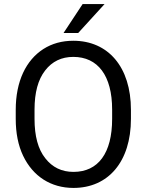

<svg xmlns="http://www.w3.org/2000/svg" viewBox="-20 -923 728 953"><path d="M629.9 -377.9C629.9 -590.8 516.6 -720.7 343.8 -720.7C287.6 -720.7 238.3 -707 195.3 -679.7C109.4 -624.5 58.1 -520 58.1 -377.9V-333C58.1 -262.2 70.3 -201.2 94.7 -149.9C143.6 -47.4 232.9 9.8 344.7 9.8C517.1 9.8 629.9 -120.1 629.9 -333ZM536.6 -333C536.6 -162.6 467.3 -69.8 344.7 -69.8C286.6 -69.8 239.7 -92.3 204.6 -137.7C168.9 -182.6 151.4 -247.6 151.4 -333V-378.9C151.4 -463.4 168.9 -528.3 204.1 -573.2C238.8 -618.2 285.6 -640.6 343.8 -640.6C465.3 -640.6 536.6 -548.3 536.6 -378.9ZM368.2 -759.3 499 -902.8H390.1L295.4 -759.3Z"/></svg>

Font: Vazirmatn
Style: Regular
Weight: 400
Designer: Saber Rastikerdar
Foundry: Saber Rastikerdar
Version: Version 33.003